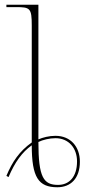

<svg xmlns="http://www.w3.org/2000/svg" viewBox="-20 -780 378 810"><path d="M7 -38 16 -33C43 -96 73 -138 114 -167C114 -32 142 10 222 10C278 10 317 -27 317 -98C317 -161 278 -207 214 -207C187 -207 160 -200 142 -192V-760H7V-750H47C107 -750 114 -746 114 -672V-179C62 -142 32 -98 7 -38ZM225 0C164 0 142 -31 142 -181C160 -190 189 -197 214 -197C270 -197 305 -155 305 -99C305 -34 272 0 225 0Z"/></svg>

Font: Noto Serif Display Thin
Style: Regular
Weight: 100
Designer: Monotype Design Team
Foundry: Monotype Imaging Inc.
Version: Version 2.009